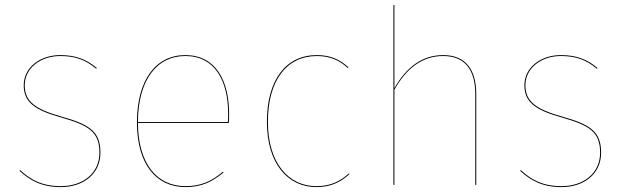

<svg xmlns="http://www.w3.org/2000/svg" viewBox="-20 -751 2531 780"><path d="M224.5 -527.2C142.8 -527.2 76.4 -477 76.4 -404.6C76.4 -336.4 119.6 -304.1 229.6 -273.3C341.7 -241.4 383.9 -214.4 383.9 -130.4C383.9 -46.9 316.4 5.2 227.1 5.2C148.6 5.2 102.9 -22.3 61.5 -60.2L59.3 -56.9C100.6 -19 147.8 9.1 227.1 9.1C318.8 9.1 388 -44.4 388 -130.4C388 -215.5 345.8 -244.9 231.5 -276.9C122.2 -307.6 80.5 -339.1 80.5 -404.6C80.5 -475.1 145.7 -523.4 224.6 -523.4C288 -523.4 329.6 -506.4 370.9 -471.5L373.1 -474.9C332.5 -509.2 289.2 -527.2 224.5 -527.2Z M910.8 -287.6C910.8 -424.5 856.1 -527.2 732.6 -527.2C612.6 -527.2 536.3 -426 536.3 -253.2C536.3 -85.2 613.7 9.1 733.4 9.1C800.4 9.1 842.8 -13 887.9 -50.1L885.8 -53.6C840.8 -15.7 798.1 5.2 733.4 5.2C617.8 5.2 541.1 -85.7 540.4 -251.4H909.7C910.7 -265.1 910.8 -273.6 910.8 -287.6ZM905.9 -255.1H540.4C540.9 -425 616.1 -523.4 732.8 -523.4C854 -523.4 906.8 -421.6 906.8 -288.4C906.8 -275.4 906.8 -267.6 905.9 -255.1Z M1267.1 -527.2C1141 -527.2 1064.3 -426 1064.3 -256.1C1064.3 -86.1 1149.4 9.1 1265.4 9.1C1326.1 9.1 1366.6 -12.9 1399.9 -44L1396.8 -46.4C1363.8 -15.6 1323.8 5.2 1265.3 5.2C1151.9 5.2 1068.4 -88.7 1068.4 -256.1C1068.4 -424.6 1144.6 -523.3 1267.2 -523.3C1318.2 -523.3 1357.9 -507.4 1392.7 -474.8L1395.8 -477.2C1360.4 -510.3 1320.4 -527.2 1267.1 -527.2Z M1780.4 -527.2C1693.5 -527.2 1630.1 -476.5 1582.3 -393.1V-730.6L1578.3 -730.3V0H1582.3V-386.7C1630.3 -471.6 1693.7 -523.4 1780.3 -523.4C1872 -523.4 1910.8 -463.5 1910.8 -367.9V0H1914.8V-368.1C1914.8 -465.4 1874.3 -527.2 1780.4 -527.2Z M2258.5 -527.2C2176.8 -527.2 2110.4 -477 2110.4 -404.6C2110.4 -336.4 2153.6 -304.1 2263.6 -273.3C2375.7 -241.4 2417.9 -214.4 2417.9 -130.4C2417.9 -46.9 2350.4 5.2 2261.1 5.2C2182.6 5.2 2136.9 -22.3 2095.5 -60.2L2093.3 -56.9C2134.6 -19 2181.8 9.1 2261.1 9.1C2352.8 9.1 2422 -44.4 2422 -130.4C2422 -215.5 2379.8 -244.9 2265.5 -276.9C2156.2 -307.6 2114.5 -339.1 2114.5 -404.6C2114.5 -475.1 2179.7 -523.4 2258.6 -523.4C2322 -523.4 2363.6 -506.4 2404.9 -471.5L2407.1 -474.9C2366.5 -509.2 2323.2 -527.2 2258.5 -527.2Z"/></svg>

Font: Fira Sans Four
Style: Regular
Weight: 100
Designer: Carrois Corporate & Edenspiekermann AG
Foundry: Carrois Corporate GbR & Edenspiekermann AG
Version: Version 4.203;PS 004.203;hotconv 1.0.88;makeotf.lib2.5.64775